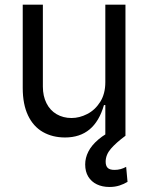

<svg xmlns="http://www.w3.org/2000/svg" viewBox="-20 -565 617 799"><path d="M250.7 7.1Q198.5 7.1 158.6 -15.6Q118.6 -38.4 96.6 -84.7Q74.6 -131 74.6 -198.9V-545.5H158.4V-204.5Q158.4 -165.5 173.3 -135.7Q188.2 -105.8 215.6 -89.8Q242.9 -73.9 277.7 -73.9Q310.7 -73.9 343.2 -90.6Q375.7 -107.2 397 -141Q418.3 -174.7 418.3 -223V-545.5H502.1V0H418.3V-127.8H412.6Q393.1 -60 352.8 -26.5Q312.5 7.1 250.7 7.1ZM435.4 213.1Q405.9 213.1 383 202.1Q360.1 191.1 347.3 170.1Q334.5 149.1 334.5 119.3Q334.5 92 347.7 65.9Q360.8 39.8 389.6 15.3Q418.3 -9.2 463.8 -29.8L502.1 0Q463.1 28.8 441.4 54Q419.7 79.2 419.7 108Q419.7 125 428.1 133.5Q436.4 142 456.7 142Q470.2 142 482.1 138.7Q494 135.3 503.6 130Q503.9 130 504.3 129.8Q504.6 129.6 505 129.3L510.7 191.8Q496.4 200.6 477.5 206.9Q458.5 213.1 435.4 213.1Z"/></svg>

Font: Riot Sans
Style: Regular
Weight: 400
Designer: Rasmus Andersson
Foundry: rsms
Version: Version 3.005